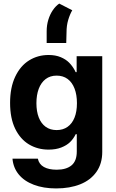

<svg xmlns="http://www.w3.org/2000/svg" viewBox="-20 -845 648 1075"><path d="M49.9 43.5H191.9Q198.5 74.7 225.9 90Q253.2 105.2 297.7 105.2Q350.9 105.2 380.4 80.9Q409.9 56.5 409.9 3.7V-93.8H403.6L402.7 -91.3Q390.6 -67.2 372 -49.1Q353.3 -31 322.9 -19.1Q292.5 -7.3 252.1 -7.3Q191 -7.3 142.2 -36.5Q93.4 -65.8 64.9 -124.4Q36.5 -183.1 36.5 -268.6Q36.5 -355.3 65.3 -415.9Q94.1 -476.5 142.9 -506.8Q191.6 -537.1 252 -537.1Q290.9 -537.1 319.7 -525Q348.4 -513 366.8 -494.5Q385.1 -476 398.5 -451.5L403.4 -441.3H409.1V-530.3H552.5V5.8Q552.5 71.2 519.9 117.4Q487.4 163.5 429.3 186.8Q371.2 210 294.4 210Q223.2 210 169.2 189.4Q115.1 168.9 84.7 131.4Q54.2 94 49.9 43.5ZM410.8 -267.3Q410.8 -314.4 397.3 -349.3Q383.9 -384.2 358.5 -402.9Q333.1 -421.6 297 -421.6Q260.9 -421.6 235.5 -402.3Q210.2 -382.9 197 -348.1Q183.9 -313.2 183.9 -267.3Q183.9 -221.1 197 -187.4Q210.2 -153.7 235.5 -135.2Q260.9 -116.7 297 -116.7Q332.7 -116.7 358.3 -134.8Q383.9 -152.8 397.3 -186.6Q410.8 -220.3 410.8 -267.3ZM311.7 -824.9 384.6 -787.5Q371.2 -764.7 361.8 -733.1Q352.5 -701.6 352.5 -664.3L350.9 -604.3H241.3V-669.8Q241.3 -704.4 250.7 -734.8Q260.1 -765.2 276.1 -788.5Q292.2 -811.8 311.7 -824.9Z"/></svg>

Font: Pretendard GOV Variable
Style: Regular
Weight: 400
Designer: Base glyphs from Inter by Rasmus Andersson; Hangul glyphs from Noto Sans CJK(Source Han Sans) by Jang Soo-young and Kang
Foundry: Kil Hyung-jin
Version: Version 1.307;Glyphs 3.2 (3192)